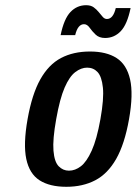

<svg xmlns="http://www.w3.org/2000/svg" viewBox="-20 -708 526 738"><path d="M235 10Q171 10 132 -15Q93 -40 81 -97Q69 -154 86 -250Q103 -346 135 -403Q167 -460 214.5 -485Q262 -510 326 -510Q389 -510 428 -485Q467 -460 480 -403Q493 -346 476 -250Q459 -154 426.5 -97Q394 -40 346 -15Q298 10 235 10ZM245 -52Q269 -52 291 -69Q313 -86 332.5 -129Q352 -172 366 -250Q380 -329 375.5 -371.5Q371 -414 355 -431Q339 -448 315 -448Q292 -448 269.5 -431Q247 -414 228.5 -371.5Q210 -329 196 -250Q182 -172 185.5 -129Q189 -86 205.5 -69Q222 -52 245 -52ZM384 -562Q361 -562 347.5 -575Q334 -588 324.5 -601.5Q315 -615 303 -615Q279 -615 269 -573H213Q226 -636 251 -662Q276 -688 311 -688Q329 -688 340 -680Q351 -672 359.5 -661.5Q368 -651 375 -643Q382 -635 391 -635Q415 -635 425 -677H482Q469 -614 444 -588Q419 -562 384 -562Z"/></svg>

Font: Cuprum SemiBold
Style: Italic
Weight: 600
Italic angle: -10°
Version: Version 3.000